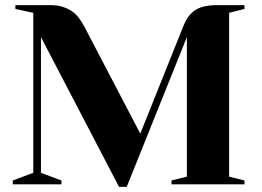

<svg xmlns="http://www.w3.org/2000/svg" viewBox="-20 -720 1025 750"><path d="M935 -700V-685L875 -670V-30L935 -15V0H650V-15L710 -30V-575L475 10H445L140 -575V-45L220 -15V0H30V-15L110 -45V-670L40 -685V-700H175Q203 -700 224 -693.5Q245 -687 261 -676Q277 -665 288.5 -649.5Q300 -634 310 -615L528 -198L695 -615Q703 -636 713.5 -651.5Q724 -667 739 -678Q754 -689 776 -694.5Q798 -700 830 -700Z"/></svg>

Font: Yeseva One
Style: Regular
Weight: 400
Designer: Jovanny Lemonad
Foundry: Jovanny Lemonad
Version: Version 2.001; ttfautohint (v0.91) -l 8 -r 50 -G 200 -x 0 -w